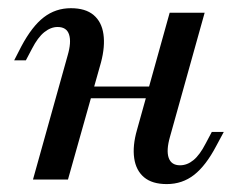

<svg xmlns="http://www.w3.org/2000/svg" viewBox="-20 -447 592 478"><path d="M62.1 0 148.4 -308.9Q158.1 -341.9 152 -360.9Q146 -379.8 123.4 -379.8Q106.5 -379.8 90.3 -366.9Q74.2 -354 59.7 -325.8L44.4 -296.8H15.3L33.1 -331.5Q59.7 -381.5 89.1 -404Q118.5 -426.6 156.5 -426.6Q192.7 -426.6 212.9 -409.7Q233.1 -392.7 237.5 -362.1Q241.9 -331.5 231.5 -291.9L149.2 0ZM162.1 -202.4 170.2 -231.5H394.4L386.3 -202.4ZM395.2 11.3Q358.9 11.3 338.7 -5.6Q318.5 -22.6 314.1 -53.2Q309.7 -83.9 321 -123.4L402.4 -415.3H489.5L403.2 -106.5Q393.5 -72.6 400 -54Q406.5 -35.5 428.2 -35.5Q446 -35.5 461.7 -48.4Q477.4 -61.3 491.9 -89.5L507.3 -118.5H537.1L518.5 -83.9Q492.7 -34.7 463.3 -11.7Q433.9 11.3 395.2 11.3Z"/></svg>

Font: Playfair 5pt SemiExpanded Light Medium
Style: Italic
Weight: 500
Italic angle: -15.6°
Version: Version 2.001;gftools[0.9.30]